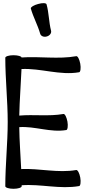

<svg xmlns="http://www.w3.org/2000/svg" viewBox="-20 -1160 554 1196"><path d="M172 -1107C187 -1053 215 -1004 230 -951C234 -935 253 -927 272 -933C290 -938 302 -954 298 -969C284 -1023 285 -1080 270 -1133C268 -1142 244 -1143 217 -1135C190 -1128 170 -1115 172 -1107ZM13 -800C13 -667 28 -533 28 -400C28 -267 13 -133 13 0C13 9 36 16 64 16C92 16 115 9 115 0C115 -2 115 -4 115 -6C234 -15 354 20 473 -1C481 -2 485 -26 480 -54C475 -81 464 -102 455 -101C342 -81 226 -112 112 -107C108 -194 101 -281 100 -368C197 -375 295 -333 393 -350C401 -351 405 -375 400 -403C395 -430 384 -452 375 -450C284 -434 191 -448 100 -440C102 -537 110 -633 114 -730C233 -736 354 -689 473 -710C481 -711 485 -735 480 -763C475 -790 464 -812 455 -810C343 -790 228 -810 114 -802C115 -809 92 -816 64 -816C36 -816 13 -809 13 -800Z"/></svg>

Font: Nupuram Condensed Medium
Style: Regular
Weight: 500
Width: 3
Designer: Santhosh Thottingal (santhosh.thottingal@gmail.com)
Foundry: SMC
Version: Version 1.000